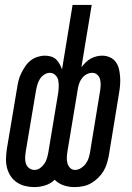

<svg xmlns="http://www.w3.org/2000/svg" viewBox="-20 -755 540 783"><path d="M120 8Q101 8 82.5 3.5Q64 -1 48.5 -11.5Q33 -22 23 -37.5Q13 -53 8.5 -71Q4 -89 4.5 -108.5Q5 -128 8 -148L50 -398Q52 -413 56 -428Q60 -443 67 -457Q74 -471 83 -484.5Q92 -498 104.5 -508Q117 -518 132.5 -523Q148 -528 163 -528Q176 -528 188 -524.5Q200 -521 208.5 -513Q217 -505 223 -494Q229 -483 233 -472L276 -735H354L312 -481Q320 -491 329.5 -500.5Q339 -510 350 -516Q361 -522 373 -525Q385 -528 397 -528Q414 -528 429 -521Q444 -514 453 -501Q462 -488 465.5 -472Q469 -456 470 -439.5Q471 -423 469.5 -406Q468 -389 465 -372L424 -122Q421 -105 416 -88.5Q411 -72 402 -57Q393 -42 379.5 -29Q366 -16 351 -7.5Q336 1 318.5 4.5Q301 8 284 8Q261 8 240 1Q219 -6 203 -22Q187 -6 164.5 1Q142 8 120 8ZM286 -62Q298 -62 309.5 -69Q321 -76 329 -86.5Q337 -97 341 -109Q345 -121 347 -133L388 -383Q390 -396 390.5 -408Q391 -420 388 -431.5Q385 -443 376.5 -450.5Q368 -458 356 -458Q345 -458 334 -452.5Q323 -447 315.5 -437.5Q308 -428 304 -417.5Q300 -407 298 -396L255 -137Q253 -125 252.5 -113Q252 -101 255 -89.5Q258 -78 266 -70Q274 -62 286 -62ZM121 -62Q133 -62 143.5 -69.5Q154 -77 161 -87.5Q168 -98 171.5 -110Q175 -122 177 -133L217 -374Q219 -388 219.5 -401.5Q220 -415 217.5 -427.5Q215 -440 205.5 -449Q196 -458 183 -458Q171 -458 160 -450.5Q149 -443 142.5 -432.5Q136 -422 132.5 -410Q129 -398 127 -387L85 -137Q83 -124 82.5 -111.5Q82 -99 85.5 -88Q89 -77 98.5 -69.5Q108 -62 121 -62Z"/></svg>

Font: Iosevka Curly
Style: Italic
Weight: 400
Italic angle: -9°
Monospace: yes
Designer: Belleve Invis
Foundry: Belleve Invis
Version: Version 22.1.2; ttfautohint (v1.8.4)